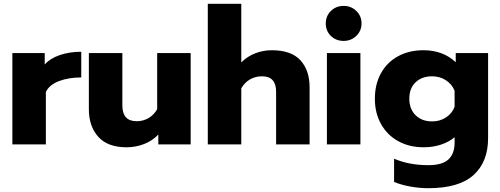

<svg xmlns="http://www.w3.org/2000/svg" viewBox="-20 -759 2630 1009"><path d="M45 -480H215V-420Q243 -452 294 -469.5Q345 -487 407 -487V-352Q341 -352 290.5 -333Q240 -314 221 -276V0H45Z M447 -185V-480H623V-205Q623 -122 698 -122Q732 -122 760 -138Q788 -154 806 -185V-480H982V0H812V-52Q781 -19 737 -2Q693 15 645 15Q546 15 496.5 -40Q447 -95 447 -185Z M1072 -739H1248V-431Q1280 -463 1321.5 -479Q1363 -495 1409 -495Q1510 -495 1558.5 -442.5Q1607 -390 1607 -300V0H1431V-277Q1431 -358 1357 -358Q1323 -358 1295 -342.5Q1267 -327 1248 -295V0H1072Z M1692 -636Q1692 -675 1719 -701.5Q1746 -728 1786 -728Q1825 -728 1852.5 -701.5Q1880 -675 1880 -636Q1880 -597 1852.5 -570.5Q1825 -544 1786 -544Q1746 -544 1719 -570Q1692 -596 1692 -636ZM1698 -480H1874V0H1698Z M2051 197V75Q2130 109 2231 109Q2304 109 2336.5 79Q2369 49 2369 -9V-38Q2340 -13 2297.5 1Q2255 15 2207 15Q2131 15 2073 -17Q2015 -49 1982.5 -107Q1950 -165 1950 -240Q1950 -316 1982 -374Q2014 -432 2072 -463.5Q2130 -495 2205 -495Q2308 -495 2375 -432V-480H2545V-33Q2545 92 2468.5 161Q2392 230 2231 230Q2183 230 2134.5 221Q2086 212 2051 197ZM2369 -198V-282Q2355 -317 2323 -337.5Q2291 -358 2251 -358Q2197 -358 2164 -326.5Q2131 -295 2131 -241Q2131 -186 2164 -153.5Q2197 -121 2251 -121Q2292 -121 2324 -142Q2356 -163 2369 -198Z"/></svg>

Font: Prompt
Style: Bold
Weight: 700
Designer: Katatrad Team
Foundry: CadsonDemak
Version: Version 1.000